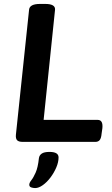

<svg xmlns="http://www.w3.org/2000/svg" viewBox="-20 -722 572 977"><path d="M96 0Q75 0 67 -8.5Q59 -17 61 -37L128 -673Q131 -702 184 -702H210Q263 -702 260 -672L202 -112H477Q505 -112 501 -70L497 -42Q495 -19 487.5 -9.5Q480 0 465 0ZM159 235Q148 235 138.5 231.5Q129 228 129 218Q129 208 139.5 195Q150 182 161.5 156Q173 130 178 83Q180 68 192.5 59.5Q205 51 232 51Q278 51 278 79Q278 103 266.5 130Q255 157 237 181Q219 205 198 220Q177 235 159 235Z"/></svg>

Font: Asap Semi Expanded Semi Expanded SemiBold
Style: Italic
Weight: 600
Width: 6
Italic angle: -6°
Designer: Pablo Cosgaya
Foundry: Omnibus-Type
Version: Version 3.001; ttfautohint (v1.8.4.7-5d5b)